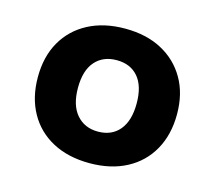

<svg xmlns="http://www.w3.org/2000/svg" viewBox="-81 -607 801 717"><g transform="rotate(15 319.5 -249.0)"><path d="M320 11Q238 11 177.5 -21Q117 -53 84 -112Q51 -171 51 -250Q51 -329 84 -387Q117 -445 177.5 -477Q238 -509 320 -509Q402 -509 462 -477Q522 -445 555.5 -387Q589 -329 589 -250Q589 -171 556 -112Q523 -53 462.5 -21Q402 11 320 11ZM320 -111Q373 -111 403 -147Q433 -183 433 -250Q433 -317 403 -352Q373 -387 320 -387Q267 -387 236.5 -352Q206 -317 206 -250Q206 -183 237 -147Q268 -111 320 -111Z"/></g></svg>

Font: Nunito Sans 9pt ExtraBold
Style: Regular
Weight: 800
Version: Version 3.101;gftools[0.9.27]